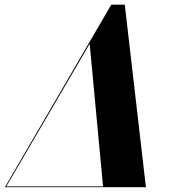

<svg xmlns="http://www.w3.org/2000/svg" viewBox="-50 -784 743 804"><path d="M472.5 -764.5 561 0H-29.5L416 -764.5ZM325.5 -600.5 -23.5 -3.5H381.5Z"/></svg>

Font: Bodoni* 48pt
Style: Bold Italic
Weight: 700
Italic angle: -13°
Version: Version 2.3